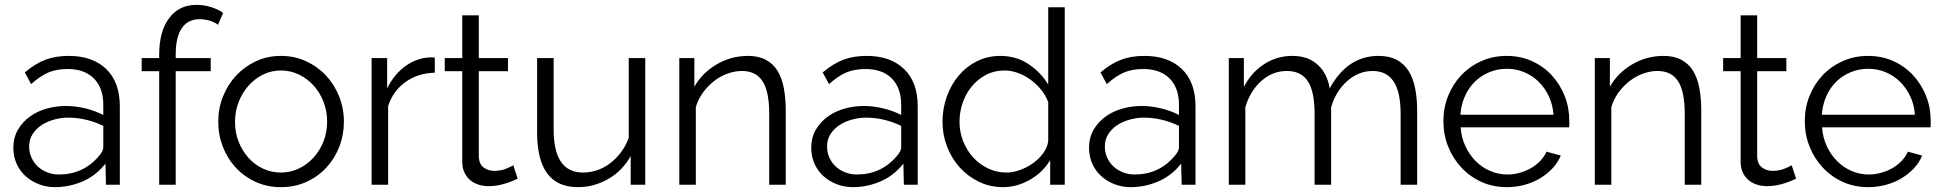

<svg xmlns="http://www.w3.org/2000/svg" viewBox="-20 -760 7994 790"><path d="M206 10Q171 10 140 -2Q109 -14 85.5 -35Q62 -56 48.5 -86Q35 -116 35 -152Q35 -195 54.5 -227.5Q74 -260 104.5 -281.5Q135 -303 173.5 -313.5Q212 -324 251 -324Q289 -324 329.5 -314.5Q370 -305 405 -287V-329Q405 -398 366.5 -437Q328 -476 258 -476Q212 -476 178.5 -461.5Q145 -447 108 -414L82 -462Q126 -499 167.5 -514.5Q209 -530 263 -530Q361 -530 417 -476Q473 -422 473 -323V0H416L414 -87Q376 -38 321 -14Q266 10 206 10ZM222 -42Q323 -42 387 -118Q395 -127 400 -136Q405 -145 405 -157V-242Q370 -259 333.5 -267.5Q297 -276 260 -276Q233 -276 204.5 -268.5Q176 -261 153 -246.5Q130 -232 115 -209.5Q100 -187 100 -157Q100 -132 110 -110.5Q120 -89 136.5 -74Q153 -59 175.5 -50.5Q198 -42 222 -42Z M635 0V-467H563V-521H635V-535Q635 -631 676 -685.5Q717 -740 788 -740Q819 -740 848 -731Q877 -722 898 -707L877 -658Q863 -669 842.5 -675Q822 -681 801 -681Q753 -681 728 -644Q703 -607 703 -537V-521H847V-467H703V0Z M1136 10Q1079 10 1032 -11.5Q985 -33 950.5 -70Q916 -107 897 -156Q878 -205 878 -259Q878 -314 897.5 -363Q917 -412 951.5 -449Q986 -486 1033 -508Q1080 -530 1136 -530Q1192 -530 1239.5 -508Q1287 -486 1321.5 -449Q1356 -412 1375.5 -363Q1395 -314 1395 -259Q1395 -205 1376 -156Q1357 -107 1322.5 -70Q1288 -33 1240.5 -11.5Q1193 10 1136 10ZM947 -258Q947 -214 962 -176.5Q977 -139 1002.5 -110.5Q1028 -82 1062.5 -66Q1097 -50 1136 -50Q1175 -50 1209.5 -66.5Q1244 -83 1270 -111.5Q1296 -140 1311 -178Q1326 -216 1326 -260Q1326 -303 1311 -341.5Q1296 -380 1270 -408.5Q1244 -437 1209.5 -453.5Q1175 -470 1136 -470Q1097 -470 1063 -453.5Q1029 -437 1003 -408Q977 -379 962 -340.5Q947 -302 947 -258Z M1769 -461Q1700 -459 1649 -423Q1598 -387 1577 -324V0H1509V-521H1573V-396Q1602 -456 1651 -490Q1700 -524 1756 -524Q1764 -524 1769 -523Z M2110 -25Q2104 -22 2092.5 -17Q2081 -12 2066 -7Q2051 -2 2032 2Q2013 6 1992 6Q1970 6 1950 0Q1930 -6 1915 -18.5Q1900 -31 1891 -50Q1882 -69 1882 -94V-467H1810V-521H1882V-697H1950V-521H2070V-467H1950V-113Q1952 -84 1970.5 -70.5Q1989 -57 2013 -57Q2042 -57 2064 -66.5Q2086 -76 2092 -80Z M2358 10Q2273 10 2231.5 -46.5Q2190 -103 2190 -215V-521H2258V-227Q2258 -50 2379 -50Q2409 -50 2438 -60Q2467 -70 2491.5 -89Q2516 -108 2535.5 -134Q2555 -160 2567 -193V-521H2635V0H2575V-118Q2541 -57 2482.5 -23.5Q2424 10 2358 10Z M3213 0H3145V-291Q3145 -384 3117.5 -426Q3090 -468 3033 -468Q3003 -468 2973 -457Q2943 -446 2917.5 -426Q2892 -406 2872 -378.5Q2852 -351 2843 -319V0H2775V-521H2837V-403Q2869 -460 2928.5 -495Q2988 -530 3058 -530Q3101 -530 3131 -514Q3161 -498 3179 -469Q3197 -440 3205 -398Q3213 -356 3213 -305Z M3489 10Q3454 10 3423 -2Q3392 -14 3368.5 -35Q3345 -56 3331.5 -86Q3318 -116 3318 -152Q3318 -195 3337.5 -227.5Q3357 -260 3387.5 -281.5Q3418 -303 3456.5 -313.5Q3495 -324 3534 -324Q3572 -324 3612.5 -314.5Q3653 -305 3688 -287V-329Q3688 -398 3649.5 -437Q3611 -476 3541 -476Q3495 -476 3461.5 -461.5Q3428 -447 3391 -414L3365 -462Q3409 -499 3450.5 -514.5Q3492 -530 3546 -530Q3644 -530 3700 -476Q3756 -422 3756 -323V0H3699L3697 -87Q3659 -38 3604 -14Q3549 10 3489 10ZM3505 -42Q3606 -42 3670 -118Q3678 -127 3683 -136Q3688 -145 3688 -157V-242Q3653 -259 3616.5 -267.5Q3580 -276 3543 -276Q3516 -276 3487.5 -268.5Q3459 -261 3436 -246.5Q3413 -232 3398 -209.5Q3383 -187 3383 -157Q3383 -132 3393 -110.5Q3403 -89 3419.5 -74Q3436 -59 3458.5 -50.5Q3481 -42 3505 -42Z M4107 10Q4053 10 4007 -12.5Q3961 -35 3928 -72Q3895 -109 3876.5 -157.5Q3858 -206 3858 -259Q3858 -314 3876 -363.5Q3894 -413 3925.5 -450Q3957 -487 4000.5 -508.5Q4044 -530 4096 -530Q4162 -530 4213 -495.5Q4264 -461 4293 -412V-730H4361V0H4301V-101Q4270 -50 4217 -20Q4164 10 4107 10ZM4122 -50Q4147 -50 4175.5 -60Q4204 -70 4229 -87.5Q4254 -105 4271.5 -128.5Q4289 -152 4293 -179V-340Q4283 -367 4264 -390.5Q4245 -414 4220.5 -432Q4196 -450 4168 -460Q4140 -470 4113 -470Q4071 -470 4037 -452Q4003 -434 3978.5 -404.5Q3954 -375 3941 -337Q3928 -299 3928 -259Q3928 -217 3943 -179Q3958 -141 3984 -112.5Q4010 -84 4045.5 -67Q4081 -50 4122 -50Z M4632 10Q4597 10 4566 -2Q4535 -14 4511.5 -35Q4488 -56 4474.5 -86Q4461 -116 4461 -152Q4461 -195 4480.5 -227.5Q4500 -260 4530.5 -281.5Q4561 -303 4599.5 -313.5Q4638 -324 4677 -324Q4715 -324 4755.5 -314.5Q4796 -305 4831 -287V-329Q4831 -398 4792.5 -437Q4754 -476 4684 -476Q4638 -476 4604.5 -461.5Q4571 -447 4534 -414L4508 -462Q4552 -499 4593.5 -514.5Q4635 -530 4689 -530Q4787 -530 4843 -476Q4899 -422 4899 -323V0H4842L4840 -87Q4802 -38 4747 -14Q4692 10 4632 10ZM4648 -42Q4749 -42 4813 -118Q4821 -127 4826 -136Q4831 -145 4831 -157V-242Q4796 -259 4759.5 -267.5Q4723 -276 4686 -276Q4659 -276 4630.5 -268.5Q4602 -261 4579 -246.5Q4556 -232 4541 -209.5Q4526 -187 4526 -157Q4526 -132 4536 -110.5Q4546 -89 4562.5 -74Q4579 -59 4601.5 -50.5Q4624 -42 4648 -42Z M5811 0H5743V-291Q5743 -382 5714 -425Q5685 -468 5628 -468Q5598 -468 5571.5 -457Q5545 -446 5522.5 -426Q5500 -406 5483 -378.5Q5466 -351 5457 -318V0H5389V-291Q5389 -384 5361 -426Q5333 -468 5275 -468Q5216 -468 5170 -427Q5124 -386 5104 -319V0H5036V-521H5098V-403Q5130 -463 5182 -496.5Q5234 -530 5297 -530Q5363 -530 5402.5 -493Q5442 -456 5451 -396Q5524 -530 5652 -530Q5696 -530 5726.5 -514Q5757 -498 5775.5 -468.5Q5794 -439 5802.5 -397.5Q5811 -356 5811 -305Z M6180 10Q6123 10 6075.5 -11.5Q6028 -33 5993 -70.5Q5958 -108 5938.5 -157Q5919 -206 5919 -262Q5919 -317 5938.5 -365.5Q5958 -414 5992.5 -450.5Q6027 -487 6075 -508.5Q6123 -530 6179 -530Q6236 -530 6283.5 -508.5Q6331 -487 6365 -450Q6399 -413 6418 -365Q6437 -317 6437 -263Q6437 -255 6437 -247Q6437 -239 6436 -236H5990Q5993 -194 6009.5 -158.5Q6026 -123 6052 -97Q6078 -71 6111.5 -56.5Q6145 -42 6183 -42Q6208 -42 6233 -49Q6258 -56 6279 -68Q6300 -80 6317 -97.5Q6334 -115 6343 -136L6402 -120Q6390 -91 6368 -67.5Q6346 -44 6317 -26.5Q6288 -9 6253 0.5Q6218 10 6180 10ZM6372 -288Q6369 -330 6352.5 -364.5Q6336 -399 6310.5 -424Q6285 -449 6251.5 -463Q6218 -477 6180 -477Q6142 -477 6108 -463Q6074 -449 6048.5 -424Q6023 -399 6007.5 -364Q5992 -329 5989 -288Z M6980 0H6912V-291Q6912 -384 6884.5 -426Q6857 -468 6800 -468Q6770 -468 6740 -457Q6710 -446 6684.5 -426Q6659 -406 6639 -378.5Q6619 -351 6610 -319V0H6542V-521H6604V-403Q6636 -460 6695.5 -495Q6755 -530 6825 -530Q6868 -530 6898 -514Q6928 -498 6946 -469Q6964 -440 6972 -398Q6980 -356 6980 -305Z M7370 -25Q7364 -22 7352.5 -17Q7341 -12 7326 -7Q7311 -2 7292 2Q7273 6 7252 6Q7230 6 7210 0Q7190 -6 7175 -18.5Q7160 -31 7151 -50Q7142 -69 7142 -94V-467H7070V-521H7142V-697H7210V-521H7330V-467H7210V-113Q7212 -84 7230.5 -70.5Q7249 -57 7273 -57Q7302 -57 7324 -66.5Q7346 -76 7352 -80Z M7667 10Q7610 10 7562.5 -11.5Q7515 -33 7480 -70.5Q7445 -108 7425.5 -157Q7406 -206 7406 -262Q7406 -317 7425.5 -365.5Q7445 -414 7479.5 -450.5Q7514 -487 7562 -508.5Q7610 -530 7666 -530Q7723 -530 7770.5 -508.5Q7818 -487 7852 -450Q7886 -413 7905 -365Q7924 -317 7924 -263Q7924 -255 7924 -247Q7924 -239 7923 -236H7477Q7480 -194 7496.5 -158.5Q7513 -123 7539 -97Q7565 -71 7598.5 -56.5Q7632 -42 7670 -42Q7695 -42 7720 -49Q7745 -56 7766 -68Q7787 -80 7804 -97.5Q7821 -115 7830 -136L7889 -120Q7877 -91 7855 -67.5Q7833 -44 7804 -26.5Q7775 -9 7740 0.5Q7705 10 7667 10ZM7859 -288Q7856 -330 7839.5 -364.5Q7823 -399 7797.5 -424Q7772 -449 7738.5 -463Q7705 -477 7667 -477Q7629 -477 7595 -463Q7561 -449 7535.5 -424Q7510 -399 7494.5 -364Q7479 -329 7476 -288Z"/></svg>

Font: IngvarSans
Style: Regular
Weight: 400
Version: Version 1.000